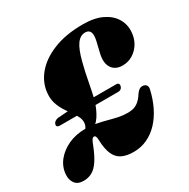

<svg xmlns="http://www.w3.org/2000/svg" viewBox="-177 -867 1019 1034"><g transform="rotate(-30 332.5 -350.0)"><path d="M217.5 -188.5 166.5 -191.5Q190 -207 200.8 -221.8Q211.5 -236.5 212.5 -253.5Q214 -272.5 204.2 -291.8Q194.5 -311 179.5 -331.5Q164.5 -352 149.8 -375.5Q135 -399 126 -426.8Q117 -454.5 120 -488Q124.5 -550.5 167.2 -602.2Q210 -654 286.8 -685Q363.5 -716 469.5 -716Q541.5 -716 588.8 -693Q636 -670 658.2 -632.2Q680.5 -594.5 677 -550Q675 -512.5 657 -482.2Q639 -452 610.2 -434.2Q581.5 -416.5 546.5 -416.5Q501 -416.5 480.5 -448.2Q460 -480 472.5 -533L488.5 -600.5Q497 -637.5 489.2 -654.8Q481.5 -672 458.5 -672Q428.5 -672 406.5 -641.8Q384.5 -611.5 367 -543Q359.5 -515 353.5 -486.8Q347.5 -458.5 342.2 -430.5Q337 -402.5 331.2 -375.2Q325.5 -348 318 -322.5Q306 -281 283 -245Q260 -209 217.5 -188.5ZM-13 -62Q-9.5 -107.5 19.5 -143.5Q48.5 -179.5 95.2 -200.8Q142 -222 198 -222Q235.5 -222 267.2 -216Q299 -210 328 -202Q357 -194 385.2 -188Q413.5 -182 444 -182Q479.5 -182 502.2 -197.2Q525 -212.5 543 -242Q553 -256.5 563.2 -262.8Q573.5 -269 586 -267.5Q599.5 -265.5 605.8 -256.5Q612 -247.5 609 -233.5Q596.5 -177.5 573.8 -131.5Q551 -85.5 519.8 -52.5Q488.5 -19.5 449.5 -1.5Q410.5 16.5 365.5 16.5Q322 16.5 293.2 2.5Q264.5 -11.5 250 -44Q235.5 -76.5 233.5 -132Q233 -149.5 229.8 -156Q226.5 -162.5 219.5 -162.5Q212 -162.5 206 -153Q200 -143.5 191.5 -120.5Q171 -69 150.5 -39Q130 -9 106.5 3.8Q83 16.5 54 16.5Q17.5 16.5 1 -6Q-15.5 -28.5 -13 -62ZM73 -323Q75.5 -333 84.5 -339.2Q93.5 -345.5 103.5 -346.5L210.5 -354L242.5 -305.5H90Q80.5 -305.5 75.5 -310.2Q70.5 -315 73 -323ZM280.5 -305.5 291 -346.5H465.5Q475 -346.5 479 -340.5Q483 -334.5 480.5 -326Q475 -305.5 453.5 -305.5Z"/></g></svg>

Font: Fraunces Wonky
Style: Italic
Weight: 900
Italic angle: -16°
Version: Version 1.000;[b76b70a41]